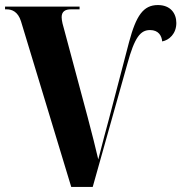

<svg xmlns="http://www.w3.org/2000/svg" viewBox="-20 -740 718 760"><path d="M63 -656 262 0H347L484 -487C513 -593 536 -621 574 -621C607 -621 620 -599 622 -576C649 -581 678 -606 678 -649C678 -687 655 -720 605 -720C547 -720 519 -678 491 -574L411 -268C399 -224 389 -187 369 -109C359 -153 344 -211 327 -276L234 -623C230 -636 224 -658 224 -672C224 -695 239 -703 260 -703H295V-714H0V-703H7C27 -703 51 -694 63 -656Z"/></svg>

Font: Noto Serif Display Condensed ExtraBold
Style: Regular
Weight: 800
Width: 3
Designer: Monotype Design Team
Foundry: Monotype Imaging Inc.
Version: Version 2.009